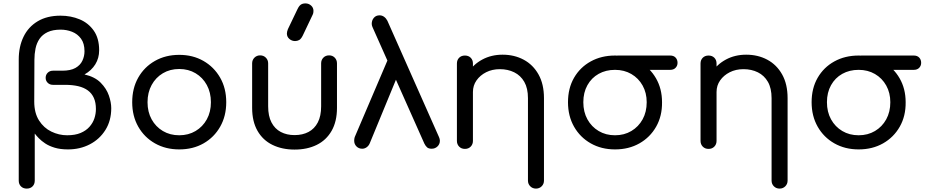

<svg xmlns="http://www.w3.org/2000/svg" viewBox="-20 -873 5472 1127"><path d="M137 234Q116 234 103 221Q90 208 90 187V-524Q90 -599 118 -657Q146 -715 201 -748Q256 -781 335 -781Q396 -781 447.5 -759.5Q499 -738 530.5 -693Q562 -648 562 -578Q562 -532 539.5 -495.5Q517 -459 476 -436Q537 -422 571 -387.5Q605 -353 619 -312.5Q633 -272 633 -238Q633 -165 599 -110.5Q565 -56 507.5 -26Q450 4 379 4Q334 4 301 -6Q268 -16 245.5 -31Q223 -46 208 -61.5Q193 -77 184 -89V187Q184 208 171 221Q158 234 137 234ZM374 -79Q421 -79 453 -92.5Q485 -106 505 -128.5Q525 -151 534 -178Q543 -205 543 -233Q543 -271 531 -298Q519 -325 496 -342Q473 -359 439.5 -367Q406 -375 362 -375H291Q272 -375 260 -387Q248 -399 248 -416Q248 -434 260 -446Q272 -458 291 -458H345Q394 -458 422.5 -474Q451 -490 463.5 -516.5Q476 -543 476 -572Q476 -618 455.5 -646Q435 -674 403 -686.5Q371 -699 336 -699Q290 -699 259.5 -684.5Q229 -670 212 -645Q195 -620 188.5 -588Q182 -556 182 -522L181 -277Q181 -210 209 -166Q237 -122 281.5 -100.5Q326 -79 374 -79Z M1032 4Q952 4 889.5 -31.5Q827 -67 791.5 -129.5Q756 -192 756 -273Q756 -355 791.5 -417.5Q827 -480 889.5 -515.5Q952 -551 1032 -551Q1112 -551 1174 -515.5Q1236 -480 1272 -417.5Q1308 -355 1308 -273Q1308 -192 1272.5 -129.5Q1237 -67 1175 -31.5Q1113 4 1032 4ZM1032 -79Q1086 -79 1128 -104Q1170 -129 1194 -172.5Q1218 -216 1218 -273Q1218 -330 1194 -374Q1170 -418 1128 -443Q1086 -468 1032 -468Q978 -468 936 -443Q894 -418 870 -374Q846 -330 846 -273Q846 -216 870 -172.5Q894 -129 936 -104Q978 -79 1032 -79Z M1709 5Q1636 5 1579.5 -22.5Q1523 -50 1491.5 -105Q1460 -160 1460 -240V-501Q1460 -521 1473.5 -534.5Q1487 -548 1507 -548Q1527 -548 1540.5 -534.5Q1554 -521 1554 -501V-249Q1554 -192 1573.5 -154.5Q1593 -117 1628 -98.5Q1663 -80 1709 -80Q1756 -80 1791 -98.5Q1826 -117 1845.5 -154.5Q1865 -192 1865 -249V-501Q1865 -521 1878 -534.5Q1891 -548 1912 -548Q1932 -548 1945 -534.5Q1958 -521 1958 -501V-240Q1958 -160 1926.5 -105Q1895 -50 1839 -22.5Q1783 5 1709 5ZM1712 -632Q1693 -632 1678.5 -644.5Q1664 -657 1664 -676Q1664 -682 1665.5 -688Q1667 -694 1670 -702L1726 -819Q1735 -838 1745.5 -845.5Q1756 -853 1773 -853Q1792 -853 1806 -840.5Q1820 -828 1820 -809Q1820 -804 1819 -798Q1818 -792 1815 -786L1757 -664Q1747 -644 1736 -638Q1725 -632 1712 -632Z M2514 0Q2496 0 2487 -8Q2478 -16 2471 -30L2166 -715Q2164 -720 2163 -724.5Q2162 -729 2162 -733Q2162 -754 2174.5 -768.5Q2187 -783 2208 -783Q2223 -783 2235 -774Q2247 -765 2254 -751L2557 -68Q2562 -57 2562 -47Q2562 -27 2548 -13.5Q2534 0 2514 0ZM2106 0Q2086 0 2072.5 -13.5Q2059 -27 2059 -47Q2059 -58 2062 -68L2296 -616L2340 -492L2150 -31Q2144 -17 2132 -8.5Q2120 0 2106 0Z M3126 234Q3106 234 3092.5 220.5Q3079 207 3079 187V-297Q3079 -355 3057.5 -392.5Q3036 -430 2998.5 -448.5Q2961 -467 2914 -467Q2869 -467 2833.5 -449Q2798 -431 2777 -401Q2756 -371 2756 -333H2695Q2696 -396 2727 -445.5Q2758 -495 2811 -523.5Q2864 -552 2930 -552Q2999 -552 3054 -522.5Q3109 -493 3141 -436Q3173 -379 3173 -297V187Q3173 207 3159.5 220.5Q3146 234 3126 234ZM2709 1Q2688 1 2675 -12.5Q2662 -26 2662 -46V-500Q2662 -521 2675 -534Q2688 -547 2709 -547Q2730 -547 2743 -534Q2756 -521 2756 -500V-46Q2756 -26 2743 -12.5Q2730 1 2709 1Z M3590 4Q3510 4 3447.5 -31.5Q3385 -67 3349.5 -129.5Q3314 -192 3314 -273Q3314 -355 3349.5 -416.5Q3385 -478 3447.5 -512.5Q3510 -547 3590 -547Q3670 -547 3732.5 -511Q3795 -475 3830.5 -413.5Q3866 -352 3866 -273Q3867 -192 3831.5 -129.5Q3796 -67 3733.5 -31.5Q3671 4 3590 4ZM3590 -79Q3644 -79 3686 -104Q3728 -129 3752 -172.5Q3776 -216 3776 -273Q3776 -328 3752 -371Q3728 -414 3686 -438.5Q3644 -463 3590 -463Q3536 -463 3494 -439.5Q3452 -416 3428 -373Q3404 -330 3404 -273Q3404 -216 3428 -172.5Q3452 -129 3494 -104Q3536 -79 3590 -79ZM3607 -463Q3588 -463 3576 -475.5Q3564 -488 3564 -504Q3564 -523 3576 -535Q3588 -547 3607 -547H3914Q3934 -547 3945.5 -535Q3957 -523 3957 -504Q3957 -487 3945.5 -475Q3934 -463 3914 -463Z M4556 234Q4536 234 4522.5 220.5Q4509 207 4509 187V-297Q4509 -355 4487.5 -392.5Q4466 -430 4428.5 -448.5Q4391 -467 4344 -467Q4299 -467 4263.5 -449Q4228 -431 4207 -401Q4186 -371 4186 -333H4125Q4126 -396 4157 -445.5Q4188 -495 4241 -523.5Q4294 -552 4360 -552Q4429 -552 4484 -522.5Q4539 -493 4571 -436Q4603 -379 4603 -297V187Q4603 207 4589.5 220.5Q4576 234 4556 234ZM4139 1Q4118 1 4105 -12.5Q4092 -26 4092 -46V-500Q4092 -521 4105 -534Q4118 -547 4139 -547Q4160 -547 4173 -534Q4186 -521 4186 -500V-46Q4186 -26 4173 -12.5Q4160 1 4139 1Z M5020 4Q4940 4 4877.5 -31.5Q4815 -67 4779.5 -129.5Q4744 -192 4744 -273Q4744 -355 4779.5 -416.5Q4815 -478 4877.5 -512.5Q4940 -547 5020 -547Q5100 -547 5162.5 -511Q5225 -475 5260.5 -413.5Q5296 -352 5296 -273Q5297 -192 5261.5 -129.5Q5226 -67 5163.5 -31.5Q5101 4 5020 4ZM5020 -79Q5074 -79 5116 -104Q5158 -129 5182 -172.5Q5206 -216 5206 -273Q5206 -328 5182 -371Q5158 -414 5116 -438.5Q5074 -463 5020 -463Q4966 -463 4924 -439.5Q4882 -416 4858 -373Q4834 -330 4834 -273Q4834 -216 4858 -172.5Q4882 -129 4924 -104Q4966 -79 5020 -79ZM5037 -463Q5018 -463 5006 -475.5Q4994 -488 4994 -504Q4994 -523 5006 -535Q5018 -547 5037 -547H5344Q5364 -547 5375.5 -535Q5387 -523 5387 -504Q5387 -487 5375.5 -475Q5364 -463 5344 -463Z"/></svg>

Font: Comfortaa SemiBold
Style: Regular
Weight: 600
Designer: Johan Aakerlund
Foundry: Johan Aakerlund
Version: Version 3.104; ttfautohint (v1.8.1.43-b0c9)